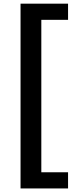

<svg xmlns="http://www.w3.org/2000/svg" viewBox="-20 -802 409 1058"><path d="M93.2 236.4V-781.8H355V-692.7H207.7V147.3H355V236.4Z"/></svg>

Font: Spartan
Style: Bold
Weight: 700
Designer: Matt Bailey, Mirko Velimirovic
Foundry: Matt Bailey
Version: Version 1.005